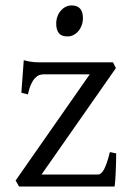

<svg xmlns="http://www.w3.org/2000/svg" viewBox="-20 -682 464 702"><path d="M404.8 -121.1Q404.8 -105.5 404.3 -87.9Q403.8 -70.3 403.1 -53.7Q402.3 -37.1 401.4 -22.9Q400.4 -8.8 398.9 0H49.8L37.1 -22L308.1 -410.2H139.2Q131.3 -410.2 123.3 -407.2Q115.2 -404.3 107.7 -396.2Q100.1 -388.2 93.5 -373.8Q86.9 -359.4 82 -336.9L58.1 -342.8L66.9 -461.9Q77.6 -459 86.4 -457.3Q95.2 -455.6 104.7 -454.8Q114.3 -454.1 125.5 -454.1H393.1L403.8 -433.1L131.8 -43.9H337.9Q350.1 -43.9 360.4 -62.7Q370.6 -81.5 381.8 -126ZM283.2 -615.7Q283.2 -602.1 278.8 -589.8Q274.4 -577.6 266.8 -568.6Q259.3 -559.6 249 -554.2Q238.8 -548.8 226.6 -548.8Q204.6 -548.8 195.1 -561Q185.5 -573.2 185.5 -595.7Q185.5 -609.4 189.9 -621.6Q194.3 -633.8 202.1 -642.8Q210 -651.9 220 -657Q230 -662.1 241.7 -662.1Q283.2 -662.1 283.2 -615.7Z"/></svg>

Font: Noto Serif Devanagari
Style: Bold
Weight: 700
Designer: Monotype Design Team
Foundry: Monotype Imaging Inc.
Version: Version 1.01